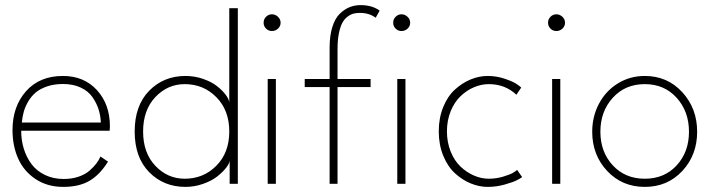

<svg xmlns="http://www.w3.org/2000/svg" viewBox="-20 -720 2800 752"><path d="M63 -208Q63 -171 73.2 -137.5Q83.5 -104 103.5 -77.2Q123.5 -50.5 156 -34.8Q188.5 -19 229.5 -19Q261.5 -19 287.8 -28Q314 -37 330.8 -51.8Q347.5 -66.5 357.5 -79.8Q367.5 -93 373.5 -107L403 -87Q371.5 -36 330.8 -12Q290 12 228 12Q165.5 12 119.5 -18.5Q73.5 -49 51.2 -98.8Q29 -148.5 29 -210.5Q29 -303 82 -362.8Q135 -422.5 226.5 -422.5Q309 -422.5 359.8 -367Q410.5 -311.5 410.5 -225Q410.5 -222 410 -216.2Q409.5 -210.5 409.5 -208ZM375 -240Q374 -266.5 366.2 -291.2Q358.5 -316 342.2 -339.5Q326 -363 296.2 -377Q266.5 -391 226.5 -391Q192.5 -391 165 -381.8Q137.5 -372.5 120 -357.8Q102.5 -343 90.5 -322.5Q78.5 -302 73 -282Q67.5 -262 65.5 -240Z M911.5 0H879.5V-91Q878.5 -79 865 -62Q851.5 -45 830 -28.2Q808.5 -11.5 775.2 0.2Q742 12 706.5 12Q621 12 564.2 -45.8Q507.5 -103.5 507.5 -205Q507.5 -306.5 564.2 -364.5Q621 -422.5 706.5 -422.5Q742 -422.5 774.8 -411.2Q807.5 -400 828.8 -383.5Q850 -367 863.2 -349.8Q876.5 -332.5 878 -319V-688H911.5ZM703.5 -20Q777 -20 827.5 -71Q878 -122 878 -205Q878 -288 827.5 -339.2Q777 -390.5 703.5 -390.5Q636.5 -390.5 588.5 -339.8Q540.5 -289 540.5 -205Q540.5 -121 588.5 -70.5Q636.5 -20 703.5 -20Z M1045 -598.5Q1031.5 -598.5 1022 -608Q1012.5 -617.5 1012.5 -631Q1012.5 -645 1022.2 -654.5Q1032 -664 1045 -664Q1058.5 -664 1068.8 -654.2Q1079 -644.5 1079 -631Q1079 -617.5 1069 -608Q1059 -598.5 1045 -598.5ZM1028.5 0V-410.5H1060.5V0Z M1173.5 -410.5H1271V-533.5Q1271 -580 1281.5 -613.8Q1292 -647.5 1310.2 -665.5Q1328.5 -683.5 1349 -691.8Q1369.5 -700 1392.5 -700Q1437 -700 1467 -678.5L1451.5 -650.5Q1426 -669.5 1389.5 -669.5Q1375.5 -669.5 1364 -666.5Q1352.5 -663.5 1340.5 -654.2Q1328.5 -645 1320.5 -630Q1312.5 -615 1307.2 -588.8Q1302 -562.5 1302 -527V-410.5H1431.5V-379H1302V0H1271V-379H1173.5ZM1552.5 -598.5Q1539 -598.5 1529.5 -608Q1520 -617.5 1520 -631Q1520 -645 1529.8 -654.5Q1539.5 -664 1552.5 -664Q1566 -664 1576.2 -654.2Q1586.5 -644.5 1586.5 -631Q1586.5 -617.5 1576.5 -608Q1566.5 -598.5 1552.5 -598.5ZM1536 0V-410.5H1568V0Z M1894.5 -20Q1923.5 -20 1950 -28Q1976.5 -36 1987.5 -42.2Q1998.5 -48.5 2005.5 -54.5L2025 -26.5Q2020 -22 2004.2 -14Q1988.5 -6 1956 3Q1923.5 12 1890.5 12Q1856.5 12 1823.2 -1.8Q1790 -15.5 1761.8 -41.5Q1733.5 -67.5 1716 -110.2Q1698.5 -153 1698.5 -205.5Q1698.5 -258 1716 -300.8Q1733.5 -343.5 1761.8 -369.2Q1790 -395 1823.2 -408.8Q1856.5 -422.5 1890.5 -422.5Q1923.5 -422.5 1954.8 -412.2Q1986 -402 2000.2 -393Q2014.5 -384 2021.5 -377L2002.5 -349Q1958.5 -390.5 1894.5 -390.5Q1865 -390.5 1836.2 -378.2Q1807.5 -366 1783.8 -343.2Q1760 -320.5 1745.2 -284.5Q1730.5 -248.5 1730.5 -205.5Q1730.5 -162.5 1745.2 -126.2Q1760 -90 1783.8 -67.5Q1807.5 -45 1836.2 -32.5Q1865 -20 1894.5 -20Z M2159 -598.5Q2145.5 -598.5 2136 -608Q2126.5 -617.5 2126.5 -631Q2126.5 -645 2136.2 -654.5Q2146 -664 2159 -664Q2172.5 -664 2182.8 -654.2Q2193 -644.5 2193 -631Q2193 -617.5 2183 -608Q2173 -598.5 2159 -598.5ZM2142.5 0V-410.5H2174.5V0Z M2299.5 -204Q2299.5 -263.5 2325.8 -313.5Q2352 -363.5 2399.5 -393Q2447 -422.5 2505.5 -422.5Q2594 -422.5 2652.2 -359Q2710.5 -295.5 2710.5 -204Q2710.5 -113 2652.5 -50.5Q2594.5 12 2505.5 12Q2416.5 12 2358 -50.5Q2299.5 -113 2299.5 -204ZM2678.5 -204Q2678.5 -283.5 2630.2 -337Q2582 -390.5 2505.5 -390.5Q2428.5 -390.5 2380 -337Q2331.5 -283.5 2331.5 -204Q2331.5 -125 2380 -72.5Q2428.5 -20 2505.5 -20Q2582.5 -20 2630.5 -72.5Q2678.5 -125 2678.5 -204Z"/></svg>

Font: League Spartan ExtraLight
Style: Regular
Weight: 200
Foundry: The League of Moveable Type
Version: Version 2.002